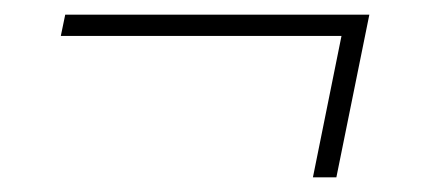

<svg xmlns="http://www.w3.org/2000/svg" viewBox="-20 -340 580 262"><path d="M407 -98 446 -291H63L69 -320H484L439 -98Z"/></svg>

Font: IBM Plex Sans Condensed ExtraLight
Style: Italic
Weight: 200
Width: 3
Italic angle: -11°
Designer: Mike Abbink, Paul van der Laan, Pieter van Rosmalen
Foundry: Bold Monday
Version: Version 1.3